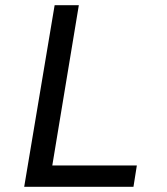

<svg xmlns="http://www.w3.org/2000/svg" viewBox="-20 -718 640 738"><path d="M73 0 190 -698H283L181 -82H506L493 0Z"/></svg>

Font: IBM Plex Mono Text
Style: Italic
Weight: 450
Italic angle: -9°
Monospace: yes
Designer: Mike Abbink, Paul van der Laan, Pieter van Rosmalen
Foundry: Bold Monday
Version: Version 2.1